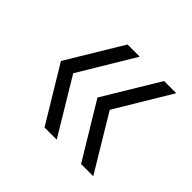

<svg xmlns="http://www.w3.org/2000/svg" viewBox="-108 -626 691 691"><g transform="rotate(45 237.5 -281.0)"><path d="M187 -69.5 59.5 -280.5 187 -492H249L122 -280.5L249 -69.5ZM373 -69.5 245.5 -280.5 373 -492H435L308 -280.5L435 -69.5Z"/></g></svg>

Font: Encode Sans SC Light
Style: Regular
Weight: 300
Version: Version 3.002